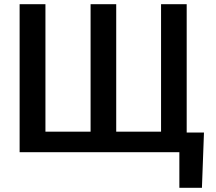

<svg xmlns="http://www.w3.org/2000/svg" viewBox="-20 -731 1037 922"><path d="M198.2 -710.9V-98.6H415V-710.9H538.1V-98.6H753.4V-710.9H876.5V-94.7H959.5L949.7 170.9H841.3V0H74.2V-710.9Z"/></svg>

Font: Roboto-o Medium
Style: Regular
Weight: 500
Designer: Google
Version: Version 2.134; 2016; ttfautohint (v1.6)